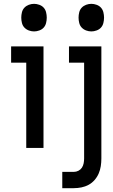

<svg xmlns="http://www.w3.org/2000/svg" viewBox="-20 -772 590 1002"><path d="M158 -608Q144 -608 130.5 -613Q117 -618 107.5 -628Q98 -638 94.5 -652Q91 -666 91 -680Q91 -694 94.5 -708Q98 -722 107.5 -732Q117 -742 130.5 -747Q144 -752 158 -752Q171 -752 185 -747Q199 -742 208 -732Q217 -722 220.5 -708Q224 -694 224 -680Q224 -666 220.5 -652Q217 -638 208 -628Q199 -618 185 -613Q171 -608 158 -608ZM117 0V-445H38V-530H207V0ZM457 -608Q443 -608 429.5 -613Q416 -618 406.5 -628Q397 -638 393.5 -652Q390 -666 390 -680Q390 -694 393.5 -708Q397 -722 406.5 -732Q416 -742 429.5 -747Q443 -752 457 -752Q470 -752 484 -747Q498 -742 507 -732Q516 -722 519.5 -708Q523 -694 523 -680Q523 -666 519.5 -652Q516 -638 507 -628Q498 -618 484 -613Q470 -608 457 -608ZM305 210V125H365Q378 125 389.5 119Q401 113 407.5 103Q414 93 416.5 80.5Q419 68 419 55V-445H340V-530H509V55Q509 75 506 95Q503 115 495 133.5Q487 152 473.5 167.5Q460 183 442.5 192.5Q425 202 405 206Q385 210 365 210Z"/></svg>

Font: Lode Dark
Style: Bold
Weight: 700
Monospace: yes
Designer: Belleve Invis
Foundry: Belleve Invis
Version: Version 29.2.0; ttfautohint (v1.8.3)